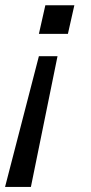

<svg xmlns="http://www.w3.org/2000/svg" viewBox="-20 -508 351 740"><path d="M129.9 -377.4 154.8 -487.8H266.6L241.7 -377.4ZM-0.5 212.4 129.9 -291.5H201.7L99.1 212.4Z"/></svg>

Font: HK Grotesk Medium Italic
Style: Regular
Weight: 500
Italic angle: -13°
Designer: Alfredo Marco Pradil and Stefan Peev
Foundry: Hanken Design Co.
Version: Version 1.000;PS 001.000;hotconv 1.0.88;makeotf.lib2.5.64775